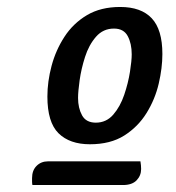

<svg xmlns="http://www.w3.org/2000/svg" viewBox="-20 -694 505 551"><path d="M238 -280Q180 -280 148 -311.5Q116 -343 116 -417Q116 -460 128 -505Q140 -550 165 -588.5Q190 -627 229.5 -650.5Q269 -674 325 -674Q385 -674 415.5 -641.5Q446 -609 446 -539Q446 -499 435.5 -454Q425 -409 400.5 -369.5Q376 -330 336.5 -305Q297 -280 238 -280ZM73 -163Q72 -168 72 -173.5Q72 -179 72 -183Q72 -205 85 -218Q98 -231 118 -231H383Q384 -225 384.5 -219.5Q385 -214 385 -209Q385 -190 372 -176.5Q359 -163 333 -163ZM255 -342Q285 -342 305 -365Q325 -388 336.5 -422Q348 -456 353 -488Q358 -520 358 -538Q358 -569 346.5 -590.5Q335 -612 307 -612Q276 -612 255.5 -588.5Q235 -565 224 -530.5Q213 -496 208.5 -463.5Q204 -431 204 -413Q204 -384 215.5 -363Q227 -342 255 -342Z"/></svg>

Font: Sansita Swashed Light Light
Style: Regular
Weight: 300
Version: Version 1.003